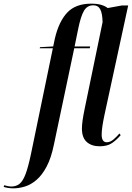

<svg xmlns="http://www.w3.org/2000/svg" viewBox="-163 -790 721 1050"><path d="M-90 240Q-105 240 -120 237.5Q-135 235 -143 232L-140 223Q-133 225 -122 227.5Q-111 230 -101 230Q-75 230 -56.5 215.5Q-38 201 -23.5 163Q-9 125 6 54L126 -526H54L56 -532L128 -536L137 -579Q159 -673 205 -721.5Q251 -770 336 -770Q369 -770 390.5 -763.5Q412 -757 426 -746L503 -760H538L408 -160Q401 -127 397 -100Q393 -73 393 -54Q393 -12 421 -12Q440 -12 458.5 -28Q477 -44 490 -60L497 -51Q475 -25 449.5 -7.5Q424 10 382 10Q338 10 311.5 -13.5Q285 -37 285 -87Q285 -104 288.5 -130.5Q292 -157 301 -200L398 -669Q397 -716 385.5 -738.5Q374 -761 347 -761Q314 -761 296.5 -731.5Q279 -702 265 -634L245 -536H330L328 -526H243L132 0Q117 74 92 121Q67 168 36.5 194Q6 220 -26.5 230Q-59 240 -90 240Z"/></svg>

Font: Noto Serif Display ExtraCondensed SemiBold
Style: Italic
Weight: 600
Width: 2
Italic angle: -12°
Designer: Monotype Design Team
Foundry: Monotype Imaging Inc.
Version: Version 2.009